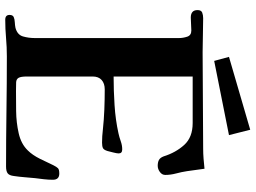

<svg xmlns="http://www.w3.org/2000/svg" viewBox="-138 -810 951 714"><g transform="rotate(90 337.0 -452.5)"><path d="M648 -174Q648 -158 646 -140.5Q644 -123 642 -108Q640 -88 638.5 -68.5Q637 -49 634 -29Q632 -12 624 -6Q616 0 599 0Q500 0 394 -1.5Q288 -3 189 -3Q155 -3 121 0Q87 3 53 3Q35 3 35 -13Q35 -25 43 -28.5Q51 -32 62 -32.5Q73 -33 83 -35Q109 -42 115 -63Q121 -84 121 -106V-644Q121 -658 116 -673.5Q111 -689 93 -689Q81 -689 69 -688Q57 -687 45 -687Q17 -687 17 -712Q17 -726 26.5 -729.5Q36 -733 47 -733Q79 -733 111 -732Q143 -731 174 -731Q262 -731 353 -732Q444 -733 532 -733Q551 -733 569.5 -734.5Q588 -736 607 -738L616 -673Q619 -653 624.5 -632.5Q630 -612 630 -592Q630 -580 619 -572Q608 -564 596 -564Q583 -564 574.5 -568.5Q566 -573 561 -586Q547 -631 518.5 -662.5Q490 -694 437 -694H264V-400Q316 -400 370.5 -403.5Q425 -407 475 -418Q489 -421 504.5 -426.5Q520 -432 535 -432Q550 -432 550 -419Q550 -412 546.5 -398.5Q543 -385 541 -377Q537 -364 530.5 -360.5Q524 -357 510 -357Q486 -357 462 -360Q425 -364 387 -365.5Q349 -367 312 -367Q290 -367 277 -355.5Q264 -344 264 -322V-78Q264 -55 269 -46.5Q274 -38 286 -37.5Q298 -37 318 -37Q351 -37 393 -37.5Q435 -38 475 -47Q515 -56 539 -81Q556 -98 570 -126Q584 -154 594 -176Q600 -188 605 -193Q610 -198 625 -198Q648 -198 648 -174ZM482 -829 206 -774 191 -829 462 -908Z"/></g></svg>

Font: Kaisei Tokumin ExtraBold
Style: Regular
Weight: 800
Designer: Font-Kai, 金井和夫
Foundry: KAZUO KANAI
Version: Version 5.003